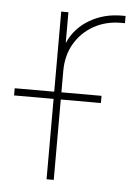

<svg xmlns="http://www.w3.org/2000/svg" viewBox="-95 -561 415 596"><g transform="rotate(5 112.5 -263.0)"><path d="M72.3 0V-522.5H94.7V-428.2H95.7Q115.2 -473.1 159.9 -499.8Q204.6 -526.4 260.7 -526.4Q265.1 -526.4 266.6 -526.4Q268.1 -526.4 272.5 -526.4V-503.9Q269.5 -503.9 267.3 -503.9Q265.1 -503.9 260.7 -503.9Q212.9 -503.9 175.3 -482.7Q137.7 -461.4 116.2 -424.6Q94.7 -387.7 94.7 -339.8V0ZM-50.8 -250.5V-272.9H219.7V-250.5Z"/></g></svg>

Font: Inter 28pt Thin
Style: Regular
Weight: 250
Designer: Rasmus Andersson
Foundry: rsms
Version: Version 4.001;git-66647c0bb